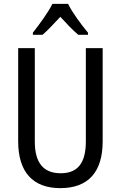

<svg xmlns="http://www.w3.org/2000/svg" viewBox="-20 -963 625 993"><path d="M332 -943H251C230 -900 186 -840 150 -794V-783H200C227 -806 259 -841 292 -876C324 -841 355 -808 385 -783H435V-794C400 -836 354 -898 332 -943ZM511 -232V-714H424V-232C424 -121 383 -67 294 -67C206 -67 160 -119 160 -231V-714H74V-232C74 -73 150 10 292 10C438 10 511 -75 511 -232Z"/></svg>

Font: Noto Sans Lao Looped Condensed
Style: Regular
Weight: 400
Width: 3
Designer: Mark Frömberg, Ben Mitchell
Foundry: The Fontpad Ltd
Version: Version 1.002